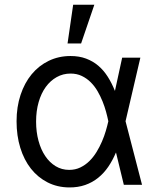

<svg xmlns="http://www.w3.org/2000/svg" viewBox="-20 -793 681 824"><path d="M277 11.4Q225.9 11 184.1 -10.3Q142.4 -31.6 112.7 -69.2Q83.1 -106.9 67.1 -158.7Q51.1 -210.6 51.1 -272.7Q51.1 -334.2 68.2 -385.7Q85.2 -437.1 115.9 -474.3Q146.7 -511.4 189.3 -532Q231.9 -552.6 282.7 -552.6Q320 -552.6 349.4 -541.5Q378.9 -530.5 402 -510.8Q425.1 -491.1 442.5 -463.6Q459.9 -436.1 473 -403.4H473.4L504.3 -545.5H582.4L518.8 -272.7L589.5 0H511.4L478 -137.8H477.3Q463.4 -104.8 444.6 -77.2Q425.8 -49.7 401.1 -29.8Q376.4 -9.9 345.5 0.9Q314.6 11.7 277 11.4ZM444.6 -274.1Q441.1 -291.5 435.2 -313.2Q429.3 -334.9 420.3 -357.4Q411.2 -380 398.8 -401.5Q386.4 -422.9 369.5 -439.8Q352.6 -456.7 331.1 -467Q309.7 -477.3 282.7 -477.3Q250.4 -477.3 223.2 -462Q196 -446.7 176.3 -419.6Q156.6 -392.4 145.8 -354.6Q134.9 -316.8 134.9 -271.3Q134.9 -226.9 145.2 -188.9Q155.5 -150.9 174.2 -123.2Q192.8 -95.5 218.9 -79.7Q245 -63.9 277 -63.9Q303.3 -63.9 324.9 -74.4Q346.6 -84.9 363.8 -101.9Q381 -119 394.4 -140.8Q407.7 -162.6 417.6 -185.7Q427.6 -208.8 434.1 -231.2Q440.7 -253.6 444.6 -271.3L445 -272.7ZM294 -772.7H384.9L328.1 -606.5H269.9Z"/></svg>

Font: Fast_Sans
Style: Regular
Weight: 400
Designer: Rasmus Andersson
Foundry: rsms
Version: Version 3.018;git-588b23468